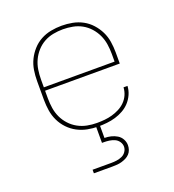

<svg xmlns="http://www.w3.org/2000/svg" viewBox="-135 -634 871 959"><g transform="rotate(-20 300.0 -154.0)"><path d="M301 8Q273 8 244.5 2.5Q216 -3 190.5 -16.5Q165 -30 145 -51Q125 -72 112.5 -98Q100 -124 95.5 -152.5Q91 -181 91 -210V-310Q91 -339 95.5 -367.5Q100 -396 112.5 -421.5Q125 -447 144.5 -468.5Q164 -490 189 -503.5Q214 -517 242.5 -522.5Q271 -528 300 -528Q329 -528 357.5 -522.5Q386 -517 411 -503.5Q436 -490 455.5 -468.5Q475 -447 487.5 -421.5Q500 -396 504.5 -367.5Q509 -339 509 -310V-251H112V-210Q112 -184 116 -158Q120 -132 131 -108.5Q142 -85 160 -65.5Q178 -46 201 -33.5Q224 -21 249.5 -16Q275 -11 301 -11Q322 -11 342.5 -13Q363 -15 382.5 -20.5Q402 -26 420.5 -35.5Q439 -45 453.5 -59.5Q468 -74 476.5 -93Q485 -112 486 -133H507Q506 -110 496.5 -88.5Q487 -67 471.5 -50Q456 -33 435.5 -21.5Q415 -10 393 -3.5Q371 3 347.5 5.5Q324 8 301 8ZM112 -269H488V-310Q488 -336 484 -362Q480 -388 469 -411.5Q458 -435 440.5 -454.5Q423 -474 400.5 -486.5Q378 -499 352 -504Q326 -509 300 -509Q274 -509 248 -504Q222 -499 199.5 -486.5Q177 -474 159.5 -454.5Q142 -435 131 -411.5Q120 -388 116 -362Q112 -336 112 -310ZM200 220V201H300Q314 201 328.5 199Q343 197 356.5 191Q370 185 378.5 172.5Q387 160 387 146Q387 132 378.5 119.5Q370 107 356.5 101Q343 95 328.5 93Q314 91 300 91H290V0H310V72Q327 72 344 76Q361 80 376 89Q391 98 399.5 113.5Q408 129 408 146Q408 158 404 170Q400 182 391.5 191Q383 200 372 205.5Q361 211 349 214.5Q337 218 324.5 219Q312 220 300 220Z"/></g></svg>

Font: Zed Sans Thin Extended
Style: Regular
Weight: 100
Width: 7
Designer: Belleve Invis
Foundry: Belleve Invis
Version: Version 1.0.0; ttfautohint (v1.8.4)